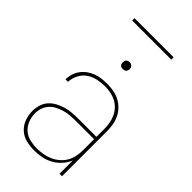

<svg xmlns="http://www.w3.org/2000/svg" viewBox="-270 -958 1041 1041"><g transform="rotate(45 250.0 -438.0)"><path d="M221 8Q190 8 160 0.5Q130 -7 107.5 -27.5Q85 -48 74.5 -77Q64 -106 64 -136Q64 -160 71 -183.5Q78 -207 93.5 -224.5Q109 -242 130 -253.5Q151 -265 174 -272Q197 -279 220.5 -281Q244 -283 268 -283H409V-345Q409 -366 405 -388Q401 -410 392 -429.5Q383 -449 367.5 -465.5Q352 -482 332.5 -492Q313 -502 291.5 -506Q270 -510 248 -510Q220 -510 192 -504Q164 -498 140.5 -482Q117 -466 103.5 -440Q90 -414 89 -385H70Q70 -407 76.5 -427.5Q83 -448 96 -465.5Q109 -483 126.5 -495.5Q144 -508 164 -515.5Q184 -523 205.5 -525.5Q227 -528 248 -528Q273 -528 297 -523.5Q321 -519 342.5 -508Q364 -497 381.5 -479Q399 -461 409.5 -439Q420 -417 424 -393Q428 -369 428 -345V0H409V-102Q398 -75 378 -53Q358 -31 332.5 -17Q307 -3 278.5 2.5Q250 8 221 8ZM224 -10Q247 -10 271 -14Q295 -18 316.5 -27.5Q338 -37 356.5 -52.5Q375 -68 387 -88.5Q399 -109 404 -132.5Q409 -156 409 -180V-265H268Q247 -265 226 -263.5Q205 -262 184.5 -256Q164 -250 145 -240.5Q126 -231 111.5 -215.5Q97 -200 90 -179.5Q83 -159 83 -138Q83 -111 93 -85Q103 -59 123 -41Q143 -23 170 -16.5Q197 -10 224 -10ZM250 -644Q245 -644 239.5 -645.5Q234 -647 230.5 -650.5Q227 -654 225.5 -659.5Q224 -665 224 -670Q224 -675 225.5 -680.5Q227 -686 230.5 -689.5Q234 -693 239.5 -695Q245 -697 250 -697Q255 -697 260.5 -695Q266 -693 269.5 -689.5Q273 -686 275 -680.5Q277 -675 277 -670Q277 -665 275 -659.5Q273 -654 269.5 -650.5Q266 -647 260.5 -645.5Q255 -644 250 -644ZM100 -866V-884H400V-866Z"/></g></svg>

Font: Iosevka Curly Thin
Style: Regular
Weight: 100
Monospace: yes
Designer: Belleve Invis
Foundry: Belleve Invis
Version: Version 22.1.2; ttfautohint (v1.8.4)